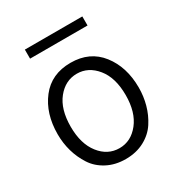

<svg xmlns="http://www.w3.org/2000/svg" viewBox="-173 -834 905 969"><g transform="rotate(-30 279.5 -349.5)"><path d="M113.3 -663.1V-715.8H448.2V-663.1ZM119.1 -262.7Q119.1 -163.1 165 -104.5Q210.9 -45.9 279.3 -45.9Q346.7 -45.9 393.1 -104.5Q439.5 -163.1 439.5 -262.7Q439.5 -364.3 392.6 -421.9Q345.7 -479.5 279.3 -479.5Q211.9 -479.5 165.5 -421.9Q119.1 -364.3 119.1 -262.7ZM43 -262.7Q43 -382.8 105 -462.9Q167 -543 279.3 -543Q390.6 -543 453.1 -462.9Q515.6 -382.8 515.6 -262.7Q515.6 -211.9 502.4 -164.1Q489.3 -116.2 462.4 -74.7Q435.5 -33.2 388.2 -7.8Q340.8 17.6 279.3 17.6Q218.8 17.6 171.4 -7.3Q124 -32.2 97.2 -73.7Q70.3 -115.2 56.6 -163.1Q43 -210.9 43 -262.7Z"/></g></svg>

Font: Gothic A1
Style: Regular
Weight: 400
Designer: HanYang I&C Co.,Ltd.
Foundry: HanYang I&C Co.,Ltd.
Version: Version 2.50